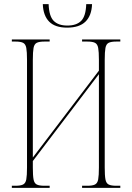

<svg xmlns="http://www.w3.org/2000/svg" viewBox="-20 -904 636 924"><path d="M303 -771Q245 -771 216.5 -800Q188 -829 186 -884H214Q216 -826 238.5 -803.5Q261 -781 304 -781Q348 -781 370.5 -803.5Q393 -826 395 -884H423Q421 -829 391.5 -800Q362 -771 303 -771ZM37 0V-10H54Q79 -10 91 -16Q103 -22 106.5 -40.5Q110 -59 110 -98V-616Q110 -655 106.5 -673.5Q103 -692 91 -698Q79 -704 54 -704H37V-714H219V-704H194Q169 -704 157 -698Q145 -692 141.5 -673.5Q138 -655 138 -616V-146L456 -564V-616Q456 -655 452.5 -673.5Q449 -692 437 -698Q425 -704 400 -704H375V-714H559V-704H540Q515 -704 503 -698Q491 -692 487.5 -673.5Q484 -655 484 -616V-98Q484 -59 487.5 -40.5Q491 -22 503 -16Q515 -10 540 -10H559V0H375V-10H400Q425 -10 437 -16Q449 -22 452.5 -40.5Q456 -59 456 -98V-547L138 -129V-98Q138 -59 141.5 -40.5Q145 -22 157 -16Q169 -10 194 -10H219V0Z"/></svg>

Font: Noto Serif Display ExtraCondensed Thin
Style: Regular
Weight: 100
Width: 2
Designer: Monotype Design Team
Foundry: Monotype Imaging Inc.
Version: Version 2.009